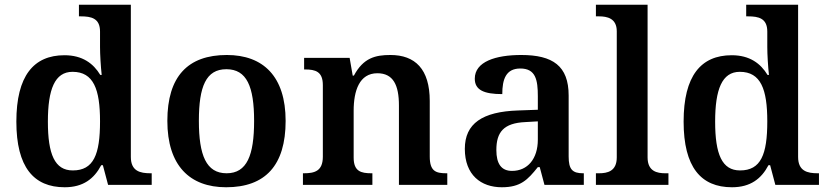

<svg xmlns="http://www.w3.org/2000/svg" viewBox="-20 -780 3491 810"><path d="M253 10C331 10 377 -26 407 -83H414L436 0H620V-49H615C571 -49 532 -58 532 -118V-760H313V-711H321C365 -711 402 -703 402 -647V-582C402 -550 405 -500 409 -464H403C374 -512 328 -547 252 -547C122 -547 49 -460 49 -267C49 -75 122 10 253 10ZM287 -61C211 -61 182 -129 182 -267C182 -403 211 -477 286 -477C375 -477 402 -403 402 -268C402 -128 375 -61 287 -61Z M934 10C1099 10 1185 -82 1185 -270C1185 -457 1091 -548 937 -548C772 -548 686 -457 686 -270C686 -82 780 10 934 10ZM936 -49C850 -49 819 -125 819 -270C819 -415 849 -488 935 -488C1021 -488 1052 -415 1052 -270C1052 -125 1022 -49 936 -49Z M1258 0H1551V-49H1547C1503 -49 1472 -57 1472 -115V-313C1472 -397 1496 -471 1572 -471C1639 -471 1663 -421 1663 -335V0H1867V-49H1863C1818 -49 1793 -58 1793 -120V-354C1793 -489 1731 -548 1627 -548C1564 -548 1513 -536 1473 -461H1468L1455 -536H1263V-487H1267C1311 -487 1342 -478 1342 -421V-119C1342 -58 1307 -49 1262 -49H1258Z M2097 10C2176 10 2206 -21 2249 -75H2257L2277 0H2443V-49H2440C2395 -49 2379 -65 2379 -120V-377C2379 -502 2312 -548 2179 -548C2071 -548 1983 -520 1983 -448C1983 -400 2022 -383 2099 -383C2099 -445 2114 -491 2175 -491C2240 -491 2249 -443 2249 -374V-317L2166 -314C2015 -309 1941 -259 1941 -152C1941 -42 2009 10 2097 10ZM2140 -59C2095 -59 2074 -89 2074 -147C2074 -222 2104 -261 2197 -265L2249 -268V-191C2249 -110 2206 -59 2140 -59Z M2494 0H2800V-49H2787C2752 -49 2712 -57 2712 -116V-760H2494V-711H2507C2541 -711 2582 -703 2582 -648V-116C2582 -57 2542 -49 2507 -49H2494Z M3068 10C3146 10 3192 -26 3222 -83H3229L3251 0H3435V-49H3430C3386 -49 3347 -58 3347 -118V-760H3128V-711H3136C3180 -711 3217 -703 3217 -647V-582C3217 -550 3220 -500 3224 -464H3218C3189 -512 3143 -547 3067 -547C2937 -547 2864 -460 2864 -267C2864 -75 2937 10 3068 10ZM3102 -61C3026 -61 2997 -129 2997 -267C2997 -403 3026 -477 3101 -477C3190 -477 3217 -403 3217 -268C3217 -128 3190 -61 3102 -61Z"/></svg>

Font: Noto Serif Tamil SemiBold
Style: Italic
Weight: 600
Italic angle: -12°
Designer: Indian Type Foundry, Tom Grace, and the Monotype Design Team
Foundry: Monotype Imaging Inc.
Version: Version 2.003